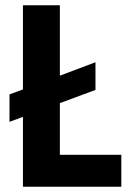

<svg xmlns="http://www.w3.org/2000/svg" viewBox="-20 -708 500 728"><path d="M207 -121H440V0H67V-265L16 -246V-350L67 -369V-688H207V-421L342 -472V-367L207 -317Z"/></svg>

Font: Saira Semi Condensed SemiBold
Style: Regular
Weight: 600
Width: 4
Designer: Hector Gatti with collaboration of the Omnibus-Type team
Foundry: Omnibus-Type
Version: Version 1.001; ttfautohint (v1.8)